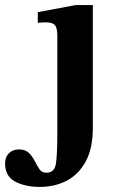

<svg xmlns="http://www.w3.org/2000/svg" viewBox="-134 -502 463 757"><path d="M23 235Q-34 235 -74 214Q-114 193 -114 142Q-114 117 -98.5 102Q-83 87 -60 87Q-34 87 -20 101Q-6 115 3 133Q12 151 21.5 165Q31 179 49 179Q81 179 86.5 143Q92 107 92 25V-360Q92 -393 82 -403.5Q72 -414 46 -414Q34 -414 24.5 -413Q15 -412 15 -412V-454L164 -482H232V2Q232 83 204 134.5Q176 186 129 210.5Q82 235 23 235Z"/></svg>

Font: STIX Two Text
Style: Bold
Weight: 700
Designer: Ross Mills, John Hudson & Paul Hanslow, Tiro Typeworks Ltd; with prior portions MicroPress Inc., and Coen Hoffman.
Foundry: Tiro Typeworks Ltd
Version: Version 2.13 b171